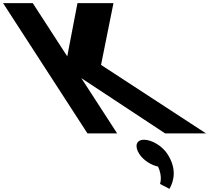

<svg xmlns="http://www.w3.org/2000/svg" viewBox="-494 -845 1325 1216"><path d="M811 0 145.9 -434 224.6 -825H-3.4L-68.1 -488L-286.4 -825H-474.4L60 0H248L21.3 -350L552 0ZM417.9 40C467.9 40 533.8 80 566.2 130C626.4 223 608.7 299 579.4 351L519.3 320C519.3 320 537.1 275 507 210C463.2 201 414.1 170 388.2 130C355.8 80 369.9 40 417.9 40Z"/></svg>

Font: Hussar
Style: BdOpOblSeven
Weight: 700
Foundry: Cannot Into Space Fonts
Version: Version 2.00